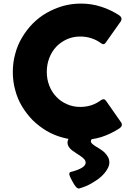

<svg xmlns="http://www.w3.org/2000/svg" viewBox="-20 -774 744 1076"><path d="M647.5 -688.5Q655.3 -683.6 659.2 -675.8Q663.1 -668 658.2 -656.2Q629.9 -616.2 573.2 -536.1Q568.4 -528.3 561.5 -526.4Q555.7 -525.4 546.9 -531.2Q522.5 -549.8 492.2 -559.6Q462.9 -569.3 429.7 -569.3Q388.7 -569.3 354.5 -553.7Q320.3 -538.1 294.9 -511.7Q269.5 -484.4 255.9 -448.2Q242.2 -412.1 242.2 -371.1Q242.2 -330.1 255.9 -294.9Q269.5 -258.8 294.9 -232.4Q320.3 -205.1 354.5 -190.4Q388.7 -174.8 429.7 -174.8Q462.9 -174.8 493.2 -184.6Q523.4 -195.3 547.9 -213.9Q556.6 -218.8 562.5 -217.8Q568.4 -216.8 574.2 -209Q602.5 -168 660.2 -85.9Q663.1 -79.1 663.1 -74.2Q663.1 -70.3 661.1 -67.4Q657.2 -59.6 649.4 -54.7Q601.6 -23.4 547.9 -5.9Q493.2 10.7 433.6 10.7Q380.9 10.7 332 -2.9Q283.2 -15.6 240.2 -41Q198.2 -66.4 163.1 -100.6Q128.9 -135.7 103.5 -177.7Q78.1 -219.7 65.4 -268.6Q51.8 -317.4 51.8 -370.1Q51.8 -423.8 65.4 -472.7Q78.1 -521.5 103.5 -563.5Q128.9 -606.4 163.1 -641.6Q198.2 -676.8 240.2 -701.2Q283.2 -725.6 332 -740.2Q380.9 -753.9 433.6 -753.9Q493.2 -753.9 546.9 -736.3Q599.6 -719.7 647.5 -688.5ZM501 0Q489.3 7.8 489.3 17.6Q489.3 25.4 497.1 32.2Q504.9 39.1 515.6 45.9Q527.3 53.7 541 61.5Q554.7 70.3 565.4 80.1Q577.1 91.8 585 105.5Q592.8 119.1 592.8 137.7Q592.8 155.3 580.1 175.8Q568.4 196.3 545.9 216.8Q523.4 236.3 492.2 253.9Q461.9 271.5 423.8 282.2Q422.9 282.2 420.9 282.2Q413.1 282.2 404.3 271.5Q395.5 260.7 387.7 246.1Q379.9 232.4 374 219.7Q368.2 206.1 368.2 201.2Q368.2 193.4 374 190.4Q460 168.9 460 137.7Q460 127 452.1 118.2Q444.3 109.4 432.6 101.6Q421.9 93.8 409.2 85.9Q396.5 78.1 384.8 69.3Q373 60.5 366.2 49.8Q358.4 38.1 358.4 24.4Q358.4 18.6 360.4 12.7Q361.3 6.8 368.2 0Q412.1 0 501 0Z"/></svg>

Font: Cocogoose
Style: Regular
Weight: 400
Designer: Cosimo Lorenzo Pancini
Version: Version 1.000